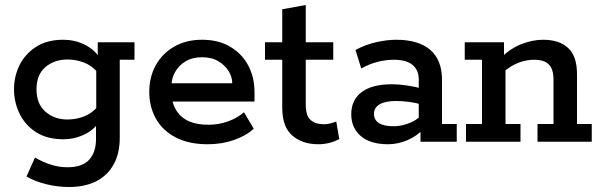

<svg xmlns="http://www.w3.org/2000/svg" viewBox="-20 -567 2403 768"><path d="M256 181Q209 181 163.5 169.5Q118 158 86 139L120 63Q150 81 183 91.5Q216 102 250 102Q309 102 336.5 72Q364 42 364 -10V-71L379 -83Q357 -48 317.5 -29Q278 -10 233 -10Q168 -10 124 -38.5Q80 -67 58 -113Q36 -159 36 -210Q36 -261 58 -306Q80 -351 124 -379.5Q168 -408 233 -408Q278 -408 317.5 -389Q357 -370 379 -335L371 -331V-398H518V-328H459V-16Q459 47 434.5 91Q410 135 365 158Q320 181 256 181ZM250 -89Q284 -89 315.5 -101Q347 -113 370 -140L365 -106V-310L370 -278Q347 -305 315.5 -317Q284 -329 250 -329Q197 -329 161.5 -298.5Q126 -268 126 -210Q126 -152 161.5 -120.5Q197 -89 250 -89Z M811 10Q734 10 681.5 -18Q629 -46 603 -93.5Q577 -141 577 -200Q577 -258 602.5 -305Q628 -352 676 -380Q724 -408 788 -408Q854 -408 901 -380Q948 -352 973 -305Q998 -258 998 -199V-161H629V-234H909Q909 -259 894.5 -282.5Q880 -306 853.5 -322Q827 -338 788 -338Q749 -338 722 -321.5Q695 -305 680.5 -279Q666 -253 666 -225V-200Q666 -139 703 -103.5Q740 -68 814 -68Q856 -68 893.5 -82Q931 -96 956 -118L995 -52Q963 -23 914.5 -6.5Q866 10 811 10Z M1253 10Q1190 10 1149.5 -24.5Q1109 -59 1109 -136V-328H1040V-398H1109V-530L1203 -547V-398H1313V-328H1203V-149Q1203 -104 1222.5 -87Q1242 -70 1276 -70Q1289 -70 1302 -73.5Q1315 -77 1325 -81L1337 -11Q1322 -2 1299.5 4Q1277 10 1253 10Z M1533 10Q1461 10 1423 -23Q1385 -56 1385 -110Q1385 -167 1426.5 -198.5Q1468 -230 1548 -230Q1575 -230 1608.5 -225Q1642 -220 1671 -212L1655 -201V-249Q1655 -287 1630 -307.5Q1605 -328 1555 -328Q1521 -328 1488 -319Q1455 -310 1425 -293L1402 -367Q1440 -388 1484 -398Q1528 -408 1564 -408Q1654 -408 1701 -367.5Q1748 -327 1748 -248V-71H1807V0H1662V-64L1675 -53Q1649 -23 1610 -6.5Q1571 10 1533 10ZM1554 -62Q1584 -62 1615.5 -74Q1647 -86 1664 -105L1655 -77V-174L1671 -148Q1643 -156 1616 -159.5Q1589 -163 1564 -163Q1522 -163 1499 -150Q1476 -137 1476 -111Q1476 -87 1496 -74.5Q1516 -62 1554 -62Z M1844 0V-71H1908V-328H1839V-398H1996V-338L1983 -335Q2021 -373 2065.5 -390.5Q2110 -408 2153 -408Q2217 -408 2252.5 -375Q2288 -342 2288 -271V-71H2347V0H2130V-71H2194V-249Q2194 -290 2175.5 -309Q2157 -328 2116 -328Q2086 -328 2055 -316.5Q2024 -305 1990 -276L2002 -307V-71H2062V0Z"/></svg>

Font: Rokkitt Medium
Style: Regular
Weight: 500
Version: Version 3.103